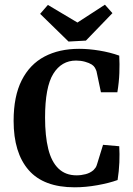

<svg xmlns="http://www.w3.org/2000/svg" viewBox="-20 -789 568 818"><path d="M298 9Q166 9 102 -64.5Q38 -138 38 -274Q38 -379 72.5 -447Q107 -515 169.5 -548Q232 -581 317 -581Q358 -581 403.5 -573.5Q449 -566 488 -552Q490 -517 488.5 -477.5Q487 -438 480 -396H410L391 -486Q388 -494 384 -501Q380 -508 371 -514Q360 -521 342 -526Q324 -531 304 -531Q242 -531 207 -474.5Q172 -418 172 -288Q172 -210 185.5 -155Q199 -100 229 -71Q259 -42 306 -42Q326 -42 345 -47Q364 -52 378 -64Q383 -69 387 -74.5Q391 -80 394 -91L419 -172L488 -166Q490 -134 488.5 -97Q487 -60 481 -22Q445 -9 395 0Q345 9 298 9ZM459 -733 346 -616 272 -612 151 -730 184 -768 310 -693 427 -769Z"/></svg>

Font: Rasa SemiBold
Style: Regular
Weight: 600
Designer: Anna Giedrys (Yrsa+Rasa design), David Brezina (Yrsa art-direction, Rasa art-direction, design)
Foundry: Rosetta Type Foundry
Version: Version 2.004